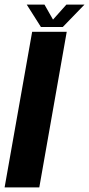

<svg xmlns="http://www.w3.org/2000/svg" viewBox="-36 -813 386 833"><path d="M-16 0H134.5L253.5 -675H103.5ZM141.5 -696H236.5L330.5 -793H252L194 -728L157 -793H80Z"/></svg>

Font: Anybody Condensed
Style: Bold Italic
Weight: 700
Width: 3
Italic angle: -10°
Version: Version 1.113;gftools[0.9.25]